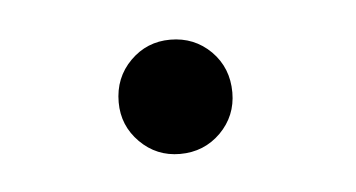

<svg xmlns="http://www.w3.org/2000/svg" viewBox="-25 -294 295 159"><g transform="rotate(-5 122.0 -214.5)"><path d="M120 -166.5Q100.5 -166.5 86.8 -180.2Q73 -194 73 -213.5Q73 -234 86.8 -247.8Q100.5 -261.5 120 -261.5Q140 -261.5 153.8 -247.8Q167.5 -234 167.5 -213.5Q167.5 -194 153.8 -180.2Q140 -166.5 120 -166.5Z"/></g></svg>

Font: League Spartan Thin Thin
Style: Regular
Weight: 250
Version: Version 2.002